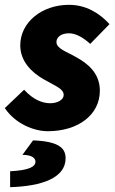

<svg xmlns="http://www.w3.org/2000/svg" viewBox="-26 -532 478 796"><path d="M172 12C298 12 388 -56 388 -156C388 -230 336 -270 288 -296C250 -318 208 -330 208 -358C208 -378 228 -394 260 -394C290 -394 322 -374 348 -350L428 -432C386 -478 330 -512 260 -512C148 -512 58 -440 58 -344C58 -278 105 -232 154 -204C206 -174 238 -164 238 -138C238 -118 212 -104 182 -104C152 -104 113 -117 74 -160L-6 -84C37 -19 115 12 172 12ZM16 244C147 240 246 206 246 124C246 85 222 54 111 50L67 110C110 110 121 126 121 138C121 160 93 174 16 178Z"/></svg>

Font: Source Sans Pro Black
Style: Italic
Weight: 900
Italic angle: -11°
Designer: Paul D. Hunt
Foundry: Adobe Systems Incorporated
Version: Version 3.006;hotconv 1.0.111;makeotfexe 2.5.65597